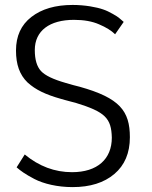

<svg xmlns="http://www.w3.org/2000/svg" viewBox="-20 -743 612 773"><path d="M502.9 -190.4C502.9 -296.9 461.4 -348.6 301.3 -393.6L272.9 -400.9L244.1 -409.2C194.8 -423.3 161.6 -439 145 -457C128.4 -475.1 120.1 -502.9 120.1 -541.5C120.1 -619.6 180.2 -663.1 277.8 -663.1C317.4 -663.1 351.1 -657.2 378.9 -645C406.7 -633.3 428.2 -620.1 443.4 -605L478 -654.8C471.2 -661.1 465.3 -666 460.4 -669.9C456.1 -673.8 447.3 -679.7 434.1 -687C421.4 -694.3 408.2 -700.7 395 -705.1C368.2 -714.4 321.8 -723.1 272.5 -723.1C203.1 -723.1 147.9 -707 106.4 -674.8C64.9 -642.6 44.4 -597.7 44.4 -539.6C44.4 -482.9 59.1 -441.9 90.8 -411.1C123.5 -381.3 163.6 -362.3 226.1 -344.7C226.6 -344.2 231.9 -342.8 241.7 -340.3L269 -333L284.2 -329.1C403.8 -292.5 428.2 -267.1 430.2 -189C430.2 -102.5 372.1 -49.8 270 -49.8C200.2 -49.8 136.7 -73.7 79.6 -121.1L46.9 -69.3C63 -55.2 81.1 -42 118.2 -22.5C155.8 -2.9 211.9 10.3 272 10.3C342.8 10.3 398.9 -7.3 440.4 -42.5C481.9 -77.6 502.9 -127 502.9 -190.4Z"/></svg>

Font: Ride Light
Style: Regular
Weight: 300
Version: Version 3.000